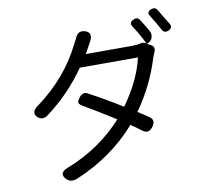

<svg xmlns="http://www.w3.org/2000/svg" viewBox="-92 -932 1184 1088"><g transform="rotate(-10 500.0 -388.5)"><path d="M724.6 -570.3H390.6Q292 -430.7 162.1 -335Q133.8 -314.5 107.4 -334Q87.9 -350.6 92.8 -368.2Q97.7 -385.7 120.1 -400.4Q292 -526.4 380.9 -705.1Q382.8 -709 388.2 -719.2Q393.6 -729.5 396.5 -734.4Q413.1 -781.2 455.1 -768.6Q500 -753.9 472.7 -705.1Q445.3 -654.3 436.5 -640.6H705.1Q729.5 -640.6 756.8 -646.5Q770.5 -650.4 786.1 -639.6Q761.7 -691.4 724.6 -748Q708 -772.5 737.3 -786.1Q760.7 -796.9 772.5 -778.3Q802.7 -731.4 815.4 -708Q827.1 -686.5 819.8 -666Q812.5 -645.5 788.1 -637.7L814.5 -623Q823.2 -618.2 825.2 -608.9Q827.1 -599.6 825.2 -592.8Q823.2 -585.9 817.9 -573.7Q812.5 -561.5 811.5 -558.6Q763.7 -400.4 668 -266.6Q710 -240.2 730.5 -225.6Q762.7 -204.1 736.3 -168Q710 -132.8 677.7 -157.2Q628.9 -193.4 616.2 -201.2Q474.6 -40 265.6 46.9Q230.5 60.5 207 40Q184.6 18.6 190.9 2Q197.3 -14.6 228.5 -25.4Q417 -99.6 548.8 -245.1Q447.3 -309.6 364.3 -357.4Q346.7 -369.1 347.2 -378.9Q347.7 -388.7 362.3 -407.2Q383.8 -431.6 407.2 -419.9Q499 -371.1 599.6 -308.6Q696.3 -444.3 724.6 -570.3ZM884.8 -701.2Q867.2 -734.4 834 -788.1Q815.4 -814.5 845.7 -826.2Q868.2 -835 879.9 -817.4Q926.8 -741.2 936.5 -723.6Q947.3 -702.1 921.9 -690.4Q896.5 -678.7 884.8 -701.2Z"/></g></svg>

Font: GenSenMaruGothic TW TTF Regular
Style: Regular
Weight: 400
Version: Version 1.301